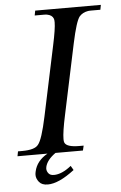

<svg xmlns="http://www.w3.org/2000/svg" viewBox="-56 -663 527 836"><g transform="rotate(-5 207.5 -245.5)"><path d="M236 81Q167 134 119 134Q93 134 81 119Q69 104 69 88Q69 81 71 73Q81 27 129 0H-2L2 -21H20Q76 -21 91 -42Q109 -63 130 -162L195 -469Q210 -539 210 -567Q210 -578 208 -583Q202 -599 180 -603Q177 -604 166 -604H126L130 -625H417L413 -604H372Q362 -604 358 -603Q335 -599 321 -583Q305 -563 285 -469L220 -162Q204 -88 204 -57Q204 -47 206 -42Q214 -21 270 -21H289L284 0H164Q126 27 119 57Q118 61 118 65Q118 76 125.5 85.5Q133 95 149 95Q184 95 225 62Z"/></g></svg>

Font: New Athena Unicode
Style: Italic
Weight: 400
Designer: J. Rusten 1997; rev. by R. Hancock 2001, 2002, rev. by D. Mastronarde 2002-2019
Foundry: Society for Classical Studies (formerly American Philological Association)
Version: Version 5.008